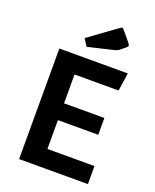

<svg xmlns="http://www.w3.org/2000/svg" viewBox="-154 -931 824 1020"><g transform="rotate(20 258.0 -421.5)"><path d="M204 -102H470V0H81V-625H468L453 -523H204V-360H432V-265H204ZM188 -723 348 -839Q353 -843 357 -843Q362 -843 367 -837L415 -779Q422 -771 422 -766Q422 -760 414 -753L385 -729Q376 -722 362 -718L214 -683Z"/></g></svg>

Font: Changa Medium
Style: Regular
Weight: 500
Designer: Eduardo Rodriguez Tunni
Foundry: Eduardo Rodriguez Tunni
Version: Version 2.002; ttfautohint (v1.5) -l 8 -r 50 -G 150 -x 14 -H